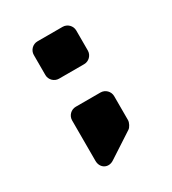

<svg xmlns="http://www.w3.org/2000/svg" viewBox="-93 -316 378 423"><g transform="rotate(-30 96.0 -104.5)"><path d="M77 48 140 7C145 4 150 -6 150 -12V-73C150 -85 140 -95 128 -95H65C53 -95 43 -85 43 -73V30C43 49 61 59 77 48ZM64 -167H128C140 -167 150 -177 150 -189V-240C150 -252 140 -262 128 -262H64C52 -262 42 -252 42 -240V-189C42 -177 52 -167 64 -167Z"/></g></svg>

Font: DIN Rundschrift
Style: Mittel
Weight: 400
Version: Version 1.027